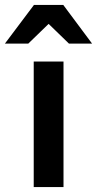

<svg xmlns="http://www.w3.org/2000/svg" viewBox="-79 -760 394 780"><path d="M58 0V-510H179V0ZM-59 -583 59 -740H178L295 -583H201L70 -710H167L36 -583Z"/></svg>

Font: Instrument Sans SemiCondensed SemiBold
Style: Regular
Weight: 600
Width: 4
Designer: Rodrigo Fuenzalida
Foundry: fragTYPE
Version: Version 1.000;gftools[0.9.28]